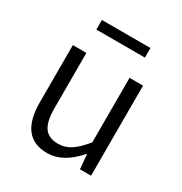

<svg xmlns="http://www.w3.org/2000/svg" viewBox="-172 -857 946 997"><g transform="rotate(30 301.0 -358.5)"><path d="M251 12.7Q86.9 12.7 86.9 -197.3V-540H168V-207Q168 -128.9 193.4 -93.3Q218.8 -57.6 275.4 -57.6Q316.4 -57.6 351.1 -80.1Q385.7 -102.5 426.8 -153.3V-540H507.8V0H441.4L433.6 -85.9H430.7Q344.7 12.7 251 12.7ZM152.3 -670.9V-728.5H443.4V-670.9Z"/></g></svg>

Font: Gen Shin Gothic Normal
Style: Regular
Weight: 300
Designer: [Source Han Sans]
Ryoko NISHIZUKA  (kana & ideographs); Paul D. Hunt (Latin, Greek & Cyrillic); Wenlong ZHANG  (bopomofo
Version: Version 1.002.20150607